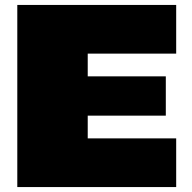

<svg xmlns="http://www.w3.org/2000/svg" viewBox="-20 -757 777 777"><path d="M50 0V-737H693V-540H335V-448H651V-289H335V-197H693V0Z"/></svg>

Font: Tomorrow ExtraBold
Style: Regular
Weight: 800
Designer: Tony de Marco, Monica Rizzolli
Foundry: Just in Type
Version: Version 2.002